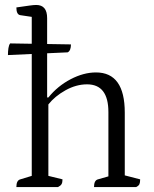

<svg xmlns="http://www.w3.org/2000/svg" viewBox="-20 -754 621 774"><path d="M46 0Q46 -27 62 -31L108 -45V-686L61 -693Q46 -696 46 -724Q81 -729 98.5 -731.5Q116 -734 126 -734Q170 -734 170 -681V-361H175Q212 -407 264.5 -434.5Q317 -462 367 -462Q483 -462 483 -300V-47L545 -31Q545 -18 542 -11.5Q539 -5 529 0H359Q359 -27 375 -31L417 -43V-302Q417 -414 331 -414Q287 -414 244 -390Q201 -366 175 -333V-45L232 -31Q232 -18 228 -11.5Q224 -5 214 0ZM12 -532Q12 -547 14 -560Q16 -573 21 -579L266 -575Q266 -550 253 -543Z"/></svg>

Font: Petrona Light
Style: Regular
Weight: 300
Designer: Ringo R. Seeber
Foundry: Ringo R. Seeber
Version: Version 2.001; ttfautohint (v1.8.3)